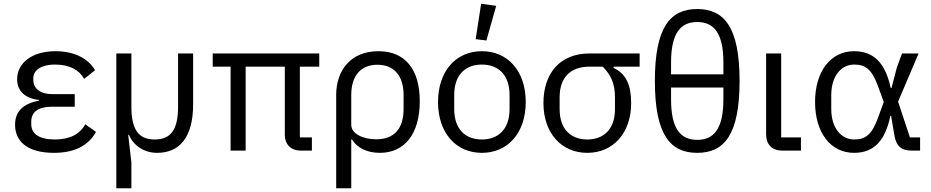

<svg xmlns="http://www.w3.org/2000/svg" viewBox="-20 -800 4944 1020"><path d="M490 -99 433 -140C404 -87 351 -59 271 -59C188 -59 146 -89 146 -141V-153C146 -205 183 -233 255 -233H377V-300H255C194 -300 157 -331 157 -374V-386C157 -421 190 -457 274 -457C348 -457 401 -429 427 -381L485 -427C449 -489 375 -528 275 -528C148 -528 71 -464 71 -379C71 -315 115 -277 187 -269V-265C104 -250 60 -209 60 -137C60 -48 127 12 266 12C375 12 448 -25 490 -99Z M815 12C932 12 1006 -68 1006 -246V-516H926V-234C926 -114 890 -59 802 -59C714 -59 678 -114 678 -234V-516H598V200H678V63L661 -84H665C689 -26 746 12 815 12Z M1573 -70V-446H1676V-516H1110V-446H1205V0H1285V-446H1493V-82C1493 -36 1523 0 1578 0H1637V-70Z M1766 -296V200H1846V-59H1850C1877 -14 1931 12 1998 12C2130 12 2210 -89 2210 -262C2210 -430 2134 -528 1990 -528C1842 -528 1766 -424 1766 -296ZM1978 -60C1909 -60 1846 -89 1846 -137V-295C1846 -398 1897 -456 1985 -456C2073 -456 2124 -398 2124 -295V-221C2124 -118 2076 -60 1978 -60Z M2564 -585 2616 -769 2536 -780 2507 -592ZM2540 12C2678 12 2773 -94 2773 -258C2773 -422 2678 -528 2540 -528C2402 -528 2307 -422 2307 -258C2307 -94 2402 12 2540 12ZM2540 -59C2454 -59 2393 -112 2393 -221V-295C2393 -404 2454 -457 2540 -457C2626 -457 2687 -404 2687 -295V-221C2687 -112 2626 -59 2540 -59Z M3240 -446H3378V-516H3112C2954 -516 2867 -410 2867 -252C2867 -94 2962 12 3100 12C3238 12 3333 -94 3333 -252C3333 -349 3306 -408 3240 -439ZM3112 -446H3182C3226 -401 3247 -356 3247 -283V-221C3247 -112 3186 -59 3100 -59C3014 -59 2953 -112 2953 -221V-283C2953 -392 3014 -446 3112 -446Z M3684 -752C3542 -752 3459 -658 3459 -370C3459 -82 3542 12 3684 12C3826 12 3909 -82 3909 -370C3909 -658 3826 -752 3684 -752ZM3545 -405V-468C3545 -625 3596 -683 3684 -683C3772 -683 3823 -625 3823 -468V-405ZM3684 -57C3596 -57 3545 -115 3545 -272V-335H3823V-272C3823 -115 3772 -57 3684 -57Z M4235 0V-70H4130V-516H4050V-85C4050 -35 4080 0 4135 0Z M4868 0V-70H4814L4751 -260L4860 -516H4772L4745 -443L4716 -332H4712C4684 -464 4623 -528 4517 -528C4393 -528 4310 -421 4310 -258C4310 -95 4393 12 4517 12C4625 12 4683 -55 4710 -184H4714L4731 -83C4741 -23 4769 0 4823 0ZM4517 -59C4454 -59 4396 -114 4396 -222V-294C4396 -402 4454 -457 4517 -457C4577 -457 4611 -433 4644 -343L4675 -258L4644 -173C4611 -83 4577 -59 4517 -59Z"/></svg>

Font: Braiins Sans
Style: Regular
Weight: 400
Designer: Mike Abbink, Paul van der Laan, Pieter van Rosmalen, Jiri Chlebus, Lubos Buracinsky
Foundry: Bold Monday, Sudetype
Version: Version 1.000;hotconv 1.0.109;makeotfexe 2.5.65596